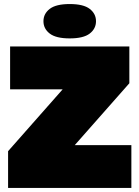

<svg xmlns="http://www.w3.org/2000/svg" viewBox="-20 -930 690 950"><path d="M20 0V-182L290 -488H30V-700H620V-518L350 -212H630V0ZM325 -740Q257 -740 226 -764Q195 -788 195 -825Q195 -862 226 -886Q257 -910 325 -910Q393 -910 424 -886Q455 -862 455 -825Q455 -788 424 -764Q393 -740 325 -740Z"/></svg>

Font: Golos Text Black
Style: Regular
Weight: 900
Designer: A.Korolkova, Vitaly Kuzmin
Foundry: ParaType Ltd
Version: Version 2.004